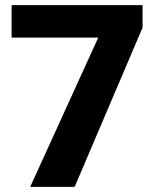

<svg xmlns="http://www.w3.org/2000/svg" viewBox="-20 -731 619 751"><path d="M537.6 -623 272 0H98.1L364.3 -584H25.4V-710.9H537.6Z"/></svg>

Font: TypoPRO Roboto
Style: Regular
Weight: 900
Designer: Google
Version: Version 2.136; 2016